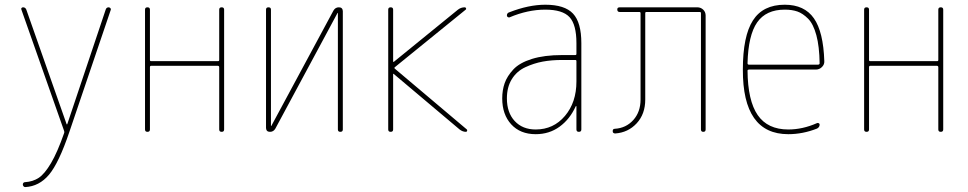

<svg xmlns="http://www.w3.org/2000/svg" viewBox="-20 -550 4040 801"><path d="M247.1 -4.9 69.3 -509.8Q67.4 -513.7 69.8 -516.6Q72.3 -519.5 76.2 -519.5Q85.9 -519.5 89.8 -509.8L257.8 -32.2Q257.8 -31.2 258.8 -31.2Q260.7 -31.2 260.7 -32.2L420.9 -509.8Q423.8 -519.5 433.6 -519.5Q436.5 -519.5 439.9 -516.6Q443.4 -513.7 442.4 -509.8L269.5 0Q225.6 129.9 184.6 178.7Q143.6 227.5 85 230.5Q81.1 230.5 78.1 227.1Q75.2 223.6 75.2 219.7Q75.2 215.8 77.6 212.9Q80.1 210 84 210Q117.2 208 141.6 191.9Q166 175.8 192.9 130.4Q219.7 85 248 3.9Q249 1 247.1 -4.9Z M585 -9.8V-509.8Q585 -519.5 595.2 -519.5Q605.5 -519.5 605.5 -509.8V-299.8Q605.5 -294.9 610.4 -294.9H889.6Q894.5 -294.9 894.5 -299.8V-509.8Q894.5 -519.5 904.8 -519.5Q915 -519.5 915 -509.8V-9.8Q915 0 904.8 0Q894.5 0 894.5 -9.8V-269.5Q894.5 -274.4 889.6 -275.4H610.4Q605.5 -275.4 605.5 -269.5V-9.8Q605.5 0 595.2 0Q585 0 585 -9.8Z M1106.4 0Q1090.8 0 1089.8 -15.6V-509.8Q1089.8 -519.5 1100.1 -519.5Q1110.4 -519.5 1110.4 -509.8V-25.4Q1110.4 -24.4 1111.3 -24.4Q1112.3 -24.4 1112.3 -25.4L1371.1 -505.9Q1378.9 -519.5 1393.6 -519.5Q1409.2 -519.5 1410.2 -503.9V-9.8Q1410.2 0 1399.9 0Q1389.6 0 1389.6 -9.8V-495.1Q1389.6 -496.1 1388.7 -496.1Q1387.7 -496.1 1387.7 -495.1L1128.9 -13.7Q1121.1 0 1106.4 0Z M1599.6 -9.8V-509.8Q1599.6 -519.5 1609.9 -519.5Q1620.1 -519.5 1620.1 -509.8V-293Q1620.1 -292 1621.1 -292H1623L1890.6 -509.8Q1903.3 -519.5 1918.9 -519.5Q1922.9 -519.5 1924.3 -515.6Q1925.8 -511.7 1922.9 -509.8L1627 -269.5Q1624 -266.6 1627 -263.7L1927.7 -9.8Q1929.7 -7.8 1928.7 -3.9Q1927.7 0 1923.8 0Q1910.2 0 1897.5 -9.8L1623 -241.2Q1622.1 -242.2 1621.1 -242.2Q1620.1 -242.2 1620.1 -241.2V-9.8Q1620.1 0 1609.9 0Q1599.6 0 1599.6 -9.8Z M2384.8 -210V-294.9Q2384.8 -299.8 2379.9 -299.8H2325.2Q2281.2 -299.8 2244.1 -293Q2207 -286.1 2171.4 -269.5Q2135.7 -252.9 2115.2 -219.7Q2094.7 -186.5 2094.7 -139.6Q2094.7 -80.1 2127.4 -44.9Q2160.2 -9.8 2214.8 -9.8Q2289.1 -9.8 2336.9 -66.4Q2384.8 -123 2384.8 -210ZM2379.9 -320.3Q2384.8 -320.3 2384.8 -325.2V-370.1Q2384.8 -447.3 2356 -478.5Q2327.1 -509.8 2254.9 -509.8Q2181.6 -509.8 2105.5 -477.5Q2101.6 -476.6 2098.1 -479Q2094.7 -481.4 2094.7 -485.4Q2094.7 -496.1 2105.5 -499Q2185.5 -530.3 2254.9 -530.3Q2335.9 -530.3 2370.6 -493.2Q2405.3 -456.1 2405.3 -370.1V-9.8Q2405.3 0 2395 0Q2384.8 0 2384.8 -9.8V-106.4Q2384.8 -107.4 2383.8 -107.4Q2381.8 -107.4 2381.8 -106.4Q2357.4 -52.7 2314.5 -21.5Q2271.5 9.8 2214.8 9.8Q2150.4 9.8 2112.8 -31.2Q2075.2 -72.3 2075.2 -139.6Q2075.2 -173.8 2085.4 -203.1Q2095.7 -232.4 2121.6 -260.3Q2147.5 -288.1 2199.2 -304.2Q2251 -320.3 2325.2 -320.3Z M2546.9 6.8Q2536.1 6.8 2536.1 -2.9Q2536.1 -12.7 2544.9 -12.7Q2591.8 -15.6 2622.1 -49.3Q2652.3 -83 2652.3 -134.8V-495.1Q2652.3 -500 2647.5 -500H2565.4Q2555.7 -500 2555.2 -509.8Q2554.7 -519.5 2565.4 -519.5H2888.7Q2903.3 -519.5 2913.6 -509.8Q2923.8 -500 2923.8 -485.4V-9.8Q2923.8 0 2914.1 0Q2904.3 0 2904.3 -9.8V-495.1Q2904.3 -500 2899.4 -500H2676.8Q2671.9 -500 2671.9 -495.1V-134.8Q2671.9 -74.2 2636.2 -35.6Q2600.6 2.9 2546.9 6.8Z M3253.9 -509.8Q3175.8 -509.8 3138.7 -456.5Q3101.6 -403.3 3098.6 -286.1Q3098.6 -280.3 3104.5 -280.3H3392.6Q3398.4 -280.3 3399.4 -285.2Q3398.4 -356.4 3385.7 -403.3Q3373 -450.2 3351.1 -472.2Q3329.1 -494.1 3306.6 -502Q3284.2 -509.8 3253.9 -509.8ZM3268.6 9.8Q3078.1 9.8 3079.1 -259.8Q3079.1 -399.4 3121.1 -464.8Q3163.1 -530.3 3253.9 -530.3Q3335.9 -530.3 3375.5 -473.6Q3415 -417 3418.9 -294.9Q3419.9 -281.2 3409.2 -270.5Q3398.4 -259.8 3383.8 -259.8H3104.5Q3099.6 -259.8 3098.6 -255.9Q3099.6 -129.9 3141.1 -69.8Q3182.6 -9.8 3268.6 -9.8Q3328.1 -9.8 3387.7 -36.1Q3391.6 -38.1 3395.5 -36.1Q3399.4 -34.2 3399.4 -30.3Q3399.4 -19.5 3388.7 -13.7Q3329.1 9.8 3268.6 9.8Z M3585 -9.8V-509.8Q3585 -519.5 3595.2 -519.5Q3605.5 -519.5 3605.5 -509.8V-299.8Q3605.5 -294.9 3610.4 -294.9H3889.6Q3894.5 -294.9 3894.5 -299.8V-509.8Q3894.5 -519.5 3904.8 -519.5Q3915 -519.5 3915 -509.8V-9.8Q3915 0 3904.8 0Q3894.5 0 3894.5 -9.8V-269.5Q3894.5 -274.4 3889.6 -275.4H3610.4Q3605.5 -275.4 3605.5 -269.5V-9.8Q3605.5 0 3595.2 0Q3585 0 3585 -9.8Z"/></svg>

Font: Rounded-L Mgen+ 2m thin
Style: Regular
Weight: 100
Designer: [Source Han Sans]
Ryoko NISHIZUKA  (kana & ideographs); Paul D. Hunt (Latin, Greek & Cyrillic); Wenlong ZHANG  (bopomofo
Version: Version 1.059.20150602